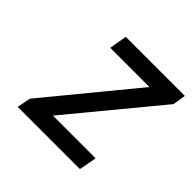

<svg xmlns="http://www.w3.org/2000/svg" viewBox="-134 -645 779 779"><g transform="rotate(45 255.0 -255.5)"><path d="M62 0 73 -58 383 -435H158L171 -511H510L501 -455L188 -76H433L419 0Z"/></g></svg>

Font: Overpass
Style: Italic
Weight: 400
Italic angle: -10°
Designer: Delve Withrington, Dave Bailey, Thomas Jockin
Foundry: Delve Fonts LLC
Version: Version 4.000